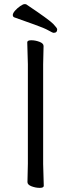

<svg xmlns="http://www.w3.org/2000/svg" viewBox="-20 -900 344 930"><path d="M113 -18 115 -107V-589L112 -695Q112 -705 131.5 -705Q151 -705 171 -697.5Q191 -690 191 -677L189 -588V-106L192 0Q192 10 172.5 10Q153 10 133 2.5Q113 -5 113 -18ZM257 -758Q257 -741 240 -741Q235 -741 215 -752.5Q195 -764 147 -781Q99 -798 49 -816Q42 -819 42 -827.5Q42 -836 53 -848.5Q64 -861 78 -870.5Q92 -880 98.5 -880Q105 -880 107 -879Q219 -804 238 -784Q257 -764 257 -758Z"/></svg>

Font: LXGW WenKai
Style: Regular
Weight: 400
Designer: LXGW / Fontworks Inc.
Foundry: LXGW / Fontworks Inc.
Version: Version 1.520; June 14, 2025